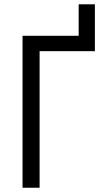

<svg xmlns="http://www.w3.org/2000/svg" viewBox="-20 -882 486 902"><path d="M425.8 -861.8V-641.6H166V0H85.9V-713.9H349.6V-861.8Z"/></svg>

Font: Open Sans SemiCondensed
Style: Regular
Weight: 400
Width: 4
Designer: Monotype Design Team
Foundry: Monotype Imaging Inc.
Version: Version 3.000